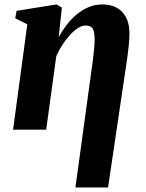

<svg xmlns="http://www.w3.org/2000/svg" viewBox="-20 -570 640 844"><path d="M311.5 254 387.5 -300Q391 -327 393.5 -352Q396 -377 396 -396Q396 -431 387.2 -444.5Q378.5 -458 356.5 -458Q340.5 -458 322.8 -446.8Q305 -435.5 287.5 -416.2Q270 -397 254.5 -373.2Q239 -349.5 227.5 -324L183 0H37.5L100 -463L47 -489.5L53 -522.5L229 -550.5L252 -536.5L238 -407Q253.5 -435 273.2 -460.8Q293 -486.5 317.5 -506.8Q342 -527 370 -538.8Q398 -550.5 429.5 -550.5Q486 -550.5 517.5 -517Q549 -483.5 549 -423Q549 -401.5 546.2 -372.8Q543.5 -344 537.5 -302.5L455 254Z"/></svg>

Font: Merriweather 60pt ExtraBold
Style: Italic
Weight: 800
Italic angle: -7.8°
Version: Version 2.101